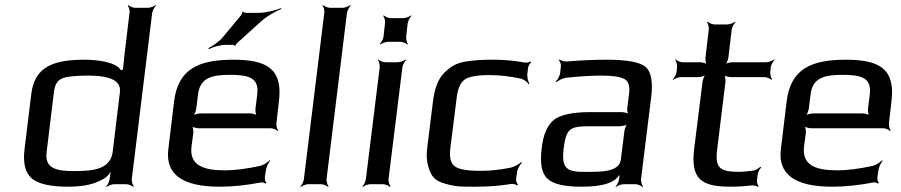

<svg xmlns="http://www.w3.org/2000/svg" viewBox="-20 -731 3577 762"><path d="M317 -494C194 -494 117 -468 104 -357L78 -144C70 -85 80 -45 106 -23C132 -1 180 10 250 10C300 10 341 3 371 -11C397 -22 412 -35 418 -49C418 -49 420 -48 420 -48L416 -49C416 -49 419 -48 419 -48L415 -20C414 -11 407 4 401 9L403 11C408 6 424 0 433 0H481C490 0 504 6 509 11L511 9C507 4 502 -11 503 -20L584 -680C586 -689 593 -704 599 -709L597 -711C592 -706 576 -700 567 -700H517C508 -700 494 -706 489 -711L487 -709C491 -704 496 -689 494 -680L479 -555C476 -532 472 -499 468 -456C468 -455 463 -453 463 -453L466 -454C466 -454 460 -452 460 -452C442 -485 365 -494 317 -494ZM276 -52C203 -52 157 -62 165 -127L194 -366C197 -393 207 -411 225 -419C242 -427 278 -431 331 -431C420 -431 461 -409 456 -366L427 -127C418 -61 354 -52 276 -52Z M906 -494C769 -494 687 -458 671 -329L648 -138C636 -39 704 10 852 10C904 10 959 4 1016 -7C1022 -8 1031 -5 1033 -2L1037 -5C1034 -8 1030 -20 1031 -26L1035 -53C1036 -66 1045 -85 1052 -93L1050 -95C1043 -88 1026 -76 1014 -73C959 -61 912 -55 872 -55C790 -55 731 -73 740 -149L747 -202C748 -211 746 -228 742 -233L739 -231C744 -226 760 -222 769 -222H1054C1063 -222 1078 -216 1082 -211L1084 -213C1080 -218 1076 -233 1077 -242L1087 -329C1103 -458 1039 -494 906 -494ZM893 -434C966 -434 1009 -423 1001 -357L994 -301C993 -292 995 -275 999 -270L1001 -272C997 -277 981 -281 972 -281H777C768 -281 750 -277 744 -272L746 -270C752 -275 758 -292 759 -301L766 -357C774 -423 822 -434 893 -434ZM1005 -680H954C951 -680 946 -683 945 -685L941 -683C942 -681 940 -674 938 -672L864 -583C849 -565 822 -547 807 -540L809 -536C824 -544 854 -553 876 -553H905C907 -553 912 -551 911 -549L916 -551C915 -552 917 -557 920 -559L1016 -646C1039 -667 1075 -687 1096 -695V-699C1075 -690 1035 -680 1005 -680Z M1276 -20 1357 -680C1359 -689 1366 -704 1372 -709L1370 -711C1365 -706 1349 -700 1340 -700H1290C1281 -700 1267 -706 1262 -711L1260 -709C1264 -704 1269 -689 1267 -680L1186 -20C1185 -11 1178 4 1172 9L1174 11C1179 6 1195 0 1204 0H1254C1263 0 1277 6 1282 11L1284 9C1280 4 1275 -11 1276 -20Z M1592 -585 1598 -639C1600 -648 1607 -663 1613 -668L1611 -670C1606 -665 1590 -659 1581 -659H1531C1522 -659 1508 -665 1503 -670L1501 -668C1505 -663 1510 -648 1508 -639L1502 -585C1501 -576 1493 -561 1487 -556L1489 -554C1495 -559 1510 -565 1519 -565H1569C1578 -565 1593 -559 1597 -554L1599 -556C1595 -561 1591 -576 1592 -585ZM1522 -20 1577 -464C1578 -473 1586 -488 1592 -493L1590 -495C1584 -490 1568 -484 1559 -484H1509C1500 -484 1486 -490 1482 -495L1480 -493C1484 -488 1488 -473 1487 -464L1432 -20C1431 -11 1424 4 1418 9L1420 11C1425 6 1441 0 1450 0H1500C1509 0 1523 6 1528 11L1530 9C1526 4 1521 -11 1522 -20Z M2028 -20 2032 -46C2033 -60 2044 -78 2051 -85L2049 -88C2041 -80 2021 -69 2008 -66C1966 -57 1926 -53 1887 -53C1834 -53 1800 -59 1785 -71C1769 -82 1763 -106 1767 -141L1792 -339C1796 -378 1807 -403 1824 -415C1840 -427 1873 -433 1923 -433C1963 -433 2005 -428 2047 -419C2059 -416 2073 -405 2078 -397L2081 -399C2076 -407 2071 -426 2073 -439L2076 -463C2077 -470 2084 -481 2088 -484L2086 -487C2081 -484 2068 -481 2061 -483C2022 -490 1982 -494 1942 -494C1891 -494 1873 -493 1829 -487C1788 -480 1768 -466 1743 -442C1717 -416 1704 -376 1698 -326L1676 -148C1672 -118 1673 -93 1679 -73C1690 -32 1705 -13 1747 -2C1791 11 1811 10 1870 10C1922 10 1968 6 2009 -1C2016 -2 2029 1 2032 5L2036 1C2031 -2 2028 -13 2028 -20Z M2524 -20 2564 -342C2572 -404 2565 -445 2543 -465C2521 -484 2470 -494 2389 -494C2341 -494 2287 -492 2229 -487C2220 -486 2205 -491 2201 -495L2198 -492C2203 -488 2207 -475 2206 -467L2203 -442C2202 -430 2193 -414 2186 -408L2189 -405C2195 -411 2212 -420 2224 -422C2277 -428 2325 -431 2368 -431C2413 -431 2443 -426 2459 -417C2474 -408 2480 -390 2477 -363L2470 -306C2468 -297 2470 -280 2475 -275L2477 -277C2473 -282 2456 -286 2447 -286H2322C2253 -286 2206 -276 2179 -256C2153 -235 2136 -198 2130 -144C2122 -82 2130 -41 2154 -21C2176 0 2221 10 2288 10C2365 10 2412 -3 2433 -30C2435 -34 2441 -38 2442 -41L2438 -42C2438 -39 2439 -31 2438 -27L2437 -20C2436 -11 2429 4 2423 9L2425 11C2430 6 2446 0 2455 0H2502C2511 0 2525 6 2530 11L2532 9C2528 4 2523 -11 2524 -20ZM2217 -141C2227 -220 2240 -230 2321 -230H2440C2449 -230 2467 -234 2472 -239L2471 -241C2465 -236 2459 -219 2458 -210L2444 -98C2438 -47 2362 -49 2310 -49H2292C2222 -49 2209 -72 2217 -141Z M2826 -136 2859 -405C2860 -414 2858 -431 2854 -436L2851 -434C2856 -429 2872 -425 2881 -425H3014C3023 -425 3037 -419 3042 -414L3044 -416C3040 -421 3036 -436 3037 -445L3039 -464C3040 -473 3048 -488 3054 -493L3052 -495C3046 -490 3030 -484 3021 -484H2888C2879 -484 2862 -480 2856 -475L2858 -473C2864 -478 2870 -495 2871 -504L2884 -614C2885 -623 2893 -638 2899 -643L2897 -645C2892 -640 2876 -634 2867 -634H2816C2807 -634 2793 -640 2788 -645L2786 -643C2790 -638 2794 -623 2793 -614L2780 -504C2779 -495 2781 -478 2785 -473L2787 -475C2783 -480 2766 -484 2757 -484H2689C2680 -484 2666 -490 2662 -495L2660 -493C2664 -488 2668 -473 2667 -464L2665 -445C2664 -436 2656 -421 2650 -416L2652 -414C2657 -419 2673 -425 2682 -425H2750C2759 -425 2777 -429 2782 -434L2781 -436C2775 -431 2769 -414 2768 -405L2735 -141C2721 -22 2760 10 2880 10C2909 10 2937 8 2964 5C2972 4 2984 7 2988 11L2991 8C2988 4 2983 -7 2984 -14L2987 -38C2988 -47 2995 -61 3001 -66L2997 -69C2993 -64 2980 -56 2971 -54C2943 -51 2925 -49 2916 -49C2839 -49 2817 -62 2826 -136Z M3337 -494C3200 -494 3118 -458 3102 -329L3079 -138C3067 -39 3135 10 3283 10C3335 10 3390 4 3447 -7C3453 -8 3462 -5 3464 -2L3468 -5C3465 -8 3461 -20 3462 -26L3466 -53C3467 -66 3476 -85 3483 -93L3481 -95C3474 -88 3457 -76 3445 -73C3390 -61 3343 -55 3303 -55C3221 -55 3162 -73 3171 -149L3178 -202C3179 -211 3177 -228 3173 -233L3170 -231C3175 -226 3191 -222 3200 -222H3485C3494 -222 3509 -216 3513 -211L3515 -213C3511 -218 3507 -233 3508 -242L3518 -329C3534 -458 3470 -494 3337 -494ZM3324 -434C3397 -434 3440 -423 3432 -357L3425 -301C3424 -292 3426 -275 3430 -270L3432 -272C3428 -277 3412 -281 3403 -281H3208C3199 -281 3181 -277 3175 -272L3177 -270C3183 -275 3189 -292 3190 -301L3197 -357C3205 -423 3253 -434 3324 -434Z"/></svg>

Font: Gamestation Storm Oblique 
Style: Italic
Weight: 400
Designer: Jonas Hecksher
Foundry: Jonas Hecksher, Playtypeª, e-types AS
Version: Version 1.003